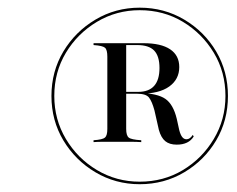

<svg xmlns="http://www.w3.org/2000/svg" viewBox="-20 -652 608 493"><path d="M338.7 -179Q276.6 -179 225 -209.7Q173.4 -240.3 142.7 -291.5Q112.1 -342.7 112.1 -405.6Q112.1 -468.5 142.7 -519.8Q173.4 -571 225 -601.6Q276.6 -632.3 338.7 -632.3Q401.6 -632.3 453.2 -601.6Q504.8 -571 535.1 -519.8Q565.3 -468.5 565.3 -405.6Q565.3 -342.7 535.1 -291.5Q504.8 -240.3 453.2 -209.7Q401.6 -179 338.7 -179ZM338.7 -185.5Q400 -185.5 449.6 -215.3Q499.2 -245.2 529 -295.2Q558.9 -345.2 558.9 -405.6Q558.9 -466.9 529 -516.5Q499.2 -566.1 449.6 -596Q400 -625.8 338.7 -625.8Q279 -625.8 229 -596Q179 -566.1 149.2 -516.5Q119.4 -466.9 119.4 -405.6Q119.4 -345.2 149.2 -295.2Q179 -245.2 229 -215.3Q279 -185.5 338.7 -185.5ZM220.2 -287.1V-291.9Q243.5 -293.5 249.6 -298.8Q255.6 -304 255.6 -321V-506.5Q255.6 -524.2 249.6 -529.4Q243.5 -534.7 220.2 -536.3V-541.1Q225.8 -541.1 232.3 -541.1Q238.7 -541.1 249.2 -541.1Q259.7 -541.1 277.4 -541.1Q300 -541.1 319.8 -541.1Q339.5 -541.1 348.4 -541.1Q393.5 -541.1 416.9 -525.4Q440.3 -509.7 440.3 -479.8Q440.3 -448.4 414.5 -429.8Q388.7 -411.3 339.5 -411.3H279.8V-416.1H334.7Q362.1 -416.1 375.8 -431.5Q389.5 -446.8 389.5 -477.4Q389.5 -508.1 375.8 -522.2Q362.1 -536.3 332.3 -536.3H304V-321Q304 -304 310.5 -298.8Q316.9 -293.5 342.7 -291.9V-287.1Q330.6 -287.9 318.5 -287.9Q306.5 -287.9 279 -287.9Q254 -287.9 242.3 -287.9Q230.6 -287.9 220.2 -287.1ZM433.9 -280.6Q415.3 -280.6 404.4 -289.5Q393.5 -298.4 387.9 -318.5L376.6 -368.5Q370.2 -391.9 362.5 -401.6Q354.8 -411.3 332.3 -411.3L331.5 -414.5L337.9 -413.7Q384.7 -412.1 404.8 -398Q425 -383.9 433.9 -346.8L440.3 -317.7Q443.5 -305.6 448 -300Q452.4 -294.4 458.9 -294.4Q467.7 -294.4 475 -305.6L477.4 -301.6Q464.5 -280.6 433.9 -280.6Z"/></svg>

Font: Playfair 144pt
Style: Italic
Weight: 400
Italic angle: -15.6°
Designer: Claus Eggers Sørensen
Foundry: Claus Eggers Sørensen
Version: Version 2.001;gftools[0.9.30]